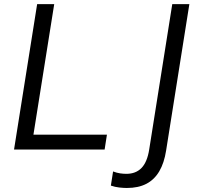

<svg xmlns="http://www.w3.org/2000/svg" viewBox="-20 -725 954 931"><path d="M48.1 0 160.1 -705H242.9L142.1 -71.9H498.5L487.3 0ZM595.1 186.5Q578.6 186.5 558.3 184.2Q538 182 517.6 175L528.3 106.4Q546.8 113.4 563 115.7Q579.2 117.9 592.7 117.9Q638.7 117.9 666.4 89.3Q694 60.7 703.6 -0.9L815.3 -705H898.2L785.5 4.9Q776.1 65.2 752.3 105.7Q728.5 146.1 689.7 166.3Q650.8 186.5 595.1 186.5Z"/></svg>

Font: Mulish ExtraLight
Style: Italic
Weight: 200
Italic angle: -9°
Designer: Vernon Adams
Foundry: Vernon Adams
Version: Version 3.603